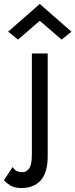

<svg xmlns="http://www.w3.org/2000/svg" viewBox="-81 -730 381 970"><path d="M-17 114Q-7 130 7 136Q25 140 32 140Q53 140 67 120Q80 101 80 50V-460H160V60Q160 141 125 181Q90 220 27 220Q-4 220 -28 208Q-52 192 -61 180ZM120 -625 10 -530 -40 -570 120 -710 280 -570 230 -530Z"/></svg>

Font: jost-mod-400
Style: Regular
Weight: 400
Version: Version 3.200; ttfautohint (v0.97) -l 8 -r 50 -G 200 -x 14 -